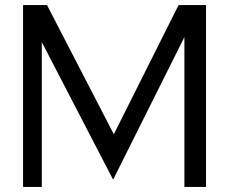

<svg xmlns="http://www.w3.org/2000/svg" viewBox="-20 -736 902 756"><path d="M70.8 0V-716H165.1L463.8 -138.4L389.9 -131.1L683.1 -716H791.2V0H706V-651.2L744 -665.8L425.4 -28.6L102.4 -651.5L144.6 -661.9V0Z"/></svg>

Font: Russolo 10pt ExtraLight
Style: Regular
Weight: 200
Designer: Micah Stupak-Hahn
Version: Version 1.000